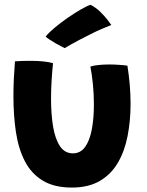

<svg xmlns="http://www.w3.org/2000/svg" viewBox="-20 -774 629 822"><path d="M367 -489Q379.5 -493.5 402.8 -495.8Q426 -498 448 -498Q466.5 -498 489 -496.5Q511.5 -495 525.5 -493Q532 -452.5 535.5 -411.2Q539 -370 539 -330Q539 -256.5 526.2 -191.5Q513.5 -126.5 484.5 -77Q455.5 -27.5 407 0.8Q358.5 29 287.5 29Q212 29 163 -0.8Q114 -30.5 86.5 -83.8Q59 -137 48.2 -208.2Q37.5 -279.5 37.5 -362Q37.5 -398.5 39.2 -436.2Q41 -474 44 -511.5Q57 -512.5 78.2 -513.2Q99.5 -514 117 -513.5Q142 -513.5 167.2 -510.8Q192.5 -508 207 -503.5Q203.5 -469.5 201 -430.2Q198.5 -391 198.5 -351.5Q198.5 -285.5 207.2 -232.5Q216 -179.5 236.5 -148.5Q257 -117.5 292 -117.5Q325 -117.5 344.8 -145.5Q364.5 -173.5 373.2 -220.8Q382 -268 382 -326.5Q382 -370.5 377.8 -413.2Q373.5 -456 367 -489ZM367.5 -753.5Q391 -741.5 409.5 -723.2Q428 -705 440.2 -689.2Q452.5 -673.5 456.5 -667Q438 -660 414.5 -649.8Q391 -639.5 366.8 -627.2Q342.5 -615 320.5 -603.5Q298.5 -592 281.8 -582.5Q265 -573 257 -568Q253 -570 241.8 -575.8Q230.5 -581.5 217 -589.2Q203.5 -597 191.8 -604.8Q180 -612.5 175.5 -617.5Q189 -634.5 214.8 -656Q240.5 -677.5 270.2 -698Q300 -718.5 326.5 -733.8Q353 -749 367.5 -753.5Z"/></svg>

Font: Grandstander Thin
Style: Bold
Weight: 700
Version: Version 1.200